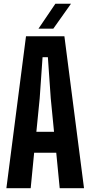

<svg xmlns="http://www.w3.org/2000/svg" viewBox="-20 -991 476 1011"><path d="M13.6 0 116.9 -800H319.1L422.4 0H294.4L276.2 -186.6H159.8L141.6 0ZM171.5 -296.9H264.5L247.2 -473.3L232.1 -689.7H204.1L189 -473.2ZM182.6 -840 271.5 -971.2H353.7L260.7 -840Z"/></svg>

Font: Big Shoulders Display SC Thin
Style: Regular
Weight: 100
Designer: Patric King
Foundry: XO Type Co
Version: Version 2.002